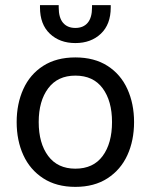

<svg xmlns="http://www.w3.org/2000/svg" viewBox="-20 -719 588 749"><path d="M45 0ZM45 -243Q45 -314 71 -371.5Q97 -429 148.5 -462Q200 -495 274 -495Q348 -495 399.5 -462Q451 -429 477 -371.5Q503 -314 503 -243Q503 -171 477 -114Q451 -57 399.5 -23.5Q348 10 274 10Q200 10 148.5 -23.5Q97 -57 71 -114Q45 -171 45 -243ZM417 -243Q417 -325 380.5 -374.5Q344 -424 274 -424Q205 -424 168 -374.5Q131 -325 131 -243Q131 -160 168 -110.5Q205 -61 274 -61Q344 -61 380.5 -110.5Q417 -160 417 -243ZM136 -690V-699H209V-690Q209 -650 226 -630Q243 -610 274 -610Q305 -610 322 -630Q339 -650 339 -690V-699H412V-690Q412 -624 373.5 -587.5Q335 -551 274 -551Q213 -551 174.5 -587.5Q136 -624 136 -690Z"/></svg>

Font: Niramit
Style: Regular
Weight: 400
Version: Version 1.000; ttfautohint (v1.6)